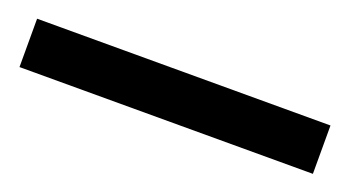

<svg xmlns="http://www.w3.org/2000/svg" viewBox="-25 -101 500 275"><g transform="rotate(20 225.5 37.0)"><path d="M449.2 0H2V73.7H449.2Z"/></g></svg>

Font: Roboto
Style: Regular
Weight: 400
Designer: Google
Version: Version 2.137; 2017